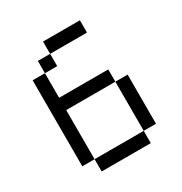

<svg xmlns="http://www.w3.org/2000/svg" viewBox="-150 -735 800 846"><g transform="rotate(-30 250.0 -312.5)"><path d="M375 -562.5V-625H187.5V-562.5H125V-500H62.5V-62.5H125V0H375V-62.5H125Q125 -62.5 125 -312.5H375Q375 -312.5 375 -62.5H437.5Q437.5 -62.5 437.5 -312.5H375V-375H125Q125 -375 125 -500H187.5V-562.5Z"/></g></svg>

Font: Unifont
Style: Regular
Weight: 500
Version: Version 13.0.05